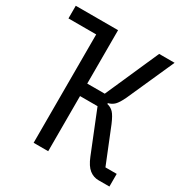

<svg xmlns="http://www.w3.org/2000/svg" viewBox="-162 -829 923 959"><g transform="rotate(30 300.0 -349.0)"><path d="M162 -625H2V-698H246V-390H347L483 -698H572L451 -427Q434 -391 419.5 -376.5Q405 -362 384 -357V-352Q406 -347 420.5 -331.5Q435 -316 452 -276L534 -73H599V0H536Q507 0 483.5 -18.5Q460 -37 442 -82L347 -318H246V0H162Z"/></g></svg>

Font: PlemolJP35 Console
Style: Regular
Weight: 400
Version: v2.0.3; ttfautohint (v1.8.4.7-5d5b-dirty) -l 6 -r 45 -G 200 